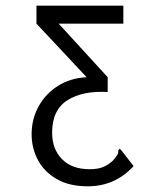

<svg xmlns="http://www.w3.org/2000/svg" viewBox="-20 -477 540 674"><path d="M288 177Q223 177 179 151.5Q135 126 113 84.5Q91 43 91 -6Q91 -59 115.5 -103.5Q140 -148 183.5 -175.5Q227 -203 284 -206L108 -394V-457H413V-394H186L358 -206V-154Q270 -159 216.5 -125Q163 -91 163 -11Q163 46 197.5 81.5Q232 117 295 117Q324 117 343 109Q362 101 378 85Q389 72 392.5 65.5Q396 59 395 51L400 45L407 52L449 106Q384 177 288 177Z"/></svg>

Font: Ligconsolata
Style: Regular
Weight: 400
Monospace: yes
Designer: Raph Levien, Cyreal, Brenton Simpson
Foundry: Raph Levien, Cyreal, Google
Version: Version 3.001; ttfautohint (v1.8.2.53-6de2)